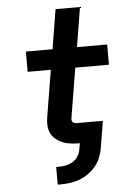

<svg xmlns="http://www.w3.org/2000/svg" viewBox="-62 -781 724 1040"><g transform="rotate(-5 300.0 -261.0)"><path d="M209 213V117H225Q244 117 263 113Q282 109 299.5 98.5Q317 88 328 70.5Q339 53 342 34L348 0H342Q319 0 296.5 -3Q274 -6 254.5 -14Q235 -22 218.5 -35.5Q202 -49 192.5 -68Q183 -87 181.5 -109.5Q180 -132 184 -155L226 -410H100V-520H245L280 -735H413L378 -520H542V-410H359L314 -137Q313 -131 314.5 -125.5Q316 -120 320 -116.5Q324 -113 330 -111.5Q336 -110 342 -110H483L459 34Q455 60 445 85.5Q435 111 417.5 132.5Q400 154 377 170.5Q354 187 328.5 196.5Q303 206 277 209.5Q251 213 225 213Z"/></g></svg>

Font: Iosevka SS04 XBd Ex
Style: Italic
Weight: 800
Width: 7
Italic angle: -9°
Monospace: yes
Designer: Belleve Invis
Foundry: Belleve Invis
Version: Version 19.0.0; ttfautohint (v1.8.4)